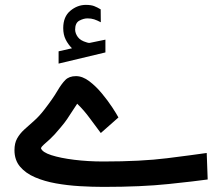

<svg xmlns="http://www.w3.org/2000/svg" viewBox="-20 -751 892 771"><path d="M269 -557.1Q253.4 -572.8 243.7 -592.3Q233.9 -611.8 233.9 -638.2Q233.9 -684.1 262.5 -707.8Q291 -731.4 324.7 -731.4Q345.2 -731.4 357.9 -726.6Q370.6 -721.7 384.3 -713.4L384.8 -661.6Q370.1 -669.4 358.2 -673.3Q346.2 -677.2 331.5 -677.2Q315.9 -677.2 298.8 -668.2Q281.7 -659.2 281.7 -631.8Q282.2 -616.2 292.7 -602.1Q303.2 -587.9 327.1 -581.1Q329.6 -580.6 332 -579.6Q334.5 -578.6 337.4 -578.6Q339.8 -578.6 341.8 -579.1L403.3 -591.8V-540.5L215.3 -495.6V-544.9ZM384.8 -216.8Q364.3 -243.7 340.8 -275.9Q317.4 -308.1 290 -334.5Q276.9 -314.9 267.8 -300.8Q258.8 -286.6 249.3 -272.5Q239.7 -258.3 223.6 -239.3Q197.8 -208 180.9 -192.6Q164.1 -177.2 155.5 -169.9Q147 -162.6 144.5 -155.8Q149.9 -139.6 186.3 -127.9Q222.7 -116.2 277.8 -109.4Q333 -102.5 394.5 -102.5Q546.9 -102.5 651.6 -115.7Q756.3 -128.9 810.1 -136.7L814 -30.3Q765.6 -23.4 657 -12Q548.3 -0.5 395.5 -0.5Q350.6 -0.5 301 -3.4Q251.5 -6.3 204.8 -14.6Q158.2 -22.9 120.6 -39.1Q83 -55.2 60.5 -81.8Q38.1 -108.4 38.1 -147.9Q38.1 -175.8 48.8 -195.1Q59.6 -214.4 77.4 -230.7Q95.2 -247.1 116.5 -265.6Q137.7 -284.2 158.2 -311Q191.9 -354.5 209.5 -384.5Q227.1 -414.6 242.4 -429.9Q257.8 -445.3 285.2 -445.3Q311.5 -445.3 338.6 -424.8Q365.7 -404.3 389.6 -375.2Q413.6 -346.2 431.2 -319.3Q448.7 -292.5 455.6 -279.3Z"/></svg>

Font: Vazir Medium WOL
Style: Medium-WOL
Weight: 500
Designer: Saber Rastikerdar
Foundry: Saber Rastikerdar
Version: Version 27.0.1